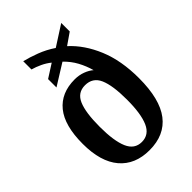

<svg xmlns="http://www.w3.org/2000/svg" viewBox="-225 -862 972 972"><g transform="rotate(-45 261.0 -376.0)"><path d="M259 10Q156 10 99 -57Q42 -124 42 -252Q42 -383 94.5 -447.5Q147 -512 244 -512Q275 -512 301.5 -502Q328 -492 345 -477Q334 -517 314.5 -553Q295 -589 264 -619L150 -548V-608L222 -654Q201 -671 175.5 -683Q150 -695 125 -702V-761Q162 -752 205.5 -735.5Q249 -719 289 -692L398 -762V-701L336 -658Q401 -599 440 -505.5Q479 -412 479 -286Q479 -136 423 -63Q367 10 259 10ZM261 -47Q313 -47 336 -99Q359 -151 359 -252Q359 -354 337 -404Q315 -454 260 -454Q207 -454 185.5 -404Q164 -354 164 -252Q164 -151 186.5 -99Q209 -47 261 -47Z"/></g></svg>

Font: Noto Serif Condensed SemiBold
Style: Regular
Weight: 600
Width: 3
Designer: Monotype Design Team
Foundry: Monotype Imaging Inc.
Version: Version 2.013